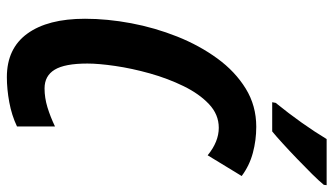

<svg xmlns="http://www.w3.org/2000/svg" viewBox="-228 -743 981 565"><g transform="rotate(90 262.5 -460.5)"><path d="M207 9.8Q122.6 9.8 78.9 -50.5Q35.2 -110.8 35.2 -220.2Q35.2 -285.6 48.3 -355.7Q61.5 -425.8 87.6 -491.5Q113.8 -557.1 152.1 -609.6Q190.4 -662.1 240.7 -693.1Q291 -724.1 353 -724.1Q392.6 -724.1 429.9 -714.1Q467.3 -704.1 498 -681.2L437 -581.1Q397 -613.8 356 -613.8Q316.9 -613.8 286.4 -585Q255.9 -556.2 233.4 -510Q210.9 -463.9 196 -410.9Q181.2 -357.9 174.1 -309.1Q167 -260.3 167 -227.1Q167 -160.6 185.1 -130.9Q203.1 -101.1 240.2 -101.1Q267.6 -101.1 295.7 -109.6Q323.7 -118.2 352.1 -131.8V-20Q319.3 -4.4 280.8 2.7Q242.2 9.8 207 9.8ZM280.8 -771 282.7 -781.2Q345.2 -858.4 389.2 -931.2H524.9L523.9 -922.9Q513.2 -909.7 492.2 -888.4Q471.2 -867.2 447 -844Q422.9 -820.8 401.1 -801Q379.4 -781.2 366.7 -771Z"/></g></svg>

Font: Open Sans Condensed
Style: Bold Italic
Weight: 700
Width: 3
Italic angle: -12°
Designer: Monotype Design Team
Foundry: Monotype Imaging Inc.
Version: Version 3.003; ttfautohint (v1.8.4)